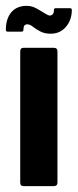

<svg xmlns="http://www.w3.org/2000/svg" viewBox="-22 -635 265 655"><path d="M174 -12Q174 0 161 0H59Q47 0 47 -12V-460Q47 -472 59 -472H161Q174 -472 174 -460ZM4 -527Q-2 -527 -2 -533Q-2 -571 16.5 -593Q35 -615 69 -615Q86 -615 101 -607Q116 -599 129 -590.5Q142 -582 148 -582Q154 -582 158 -586.5Q162 -591 162 -600Q162 -607 167 -607H217Q223 -607 223 -601Q223 -567 203 -543.5Q183 -520 151 -520Q130 -520 115 -528Q100 -536 90 -544Q80 -552 71 -552Q64 -552 61 -547.5Q58 -543 58 -534Q58 -527 52 -527Z"/></svg>

Font: Glory
Style: Bold
Weight: 700
Designer: Robert Leuschke
Foundry: Robert Leuschke
Version: Version 1.011